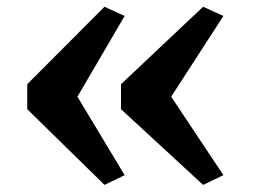

<svg xmlns="http://www.w3.org/2000/svg" viewBox="-20 -574 732 553"><path d="M281 -554.5 339 -528 203 -295.5 339 -69.5 281 -41.5 58.5 -259.5V-331.5ZM565 -554.5 623.5 -528 473 -295.5 623.5 -69.5 565 -41.5 328.5 -259.5V-331.5Z"/></svg>

Font: Merriweather 28pt ExtraBold
Style: Regular
Weight: 800
Version: Version 2.100